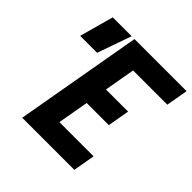

<svg xmlns="http://www.w3.org/2000/svg" viewBox="-182 -840 986 986"><g transform="rotate(45 311.0 -346.5)"><path d="M121.6 0 222.7 -574.2 243.7 -693.4H622.1L601.1 -574.2H352.5L323.2 -406.7H483.9L462.9 -287.6H302.2L272.5 -119.1H521L500 0ZM34.7 -507.8 85.9 -693.4H223.1L157.7 -507.8Z"/></g></svg>

Font: CaskaydiaCove NFP
Style: Bold Italic
Weight: 700
Italic angle: -10°
Designer: Aaron Bell
Foundry: Saja Typeworks
Version: Version 2111.001; VTT 6.35;Nerd Fonts 3.1.1